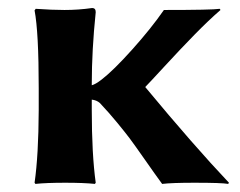

<svg xmlns="http://www.w3.org/2000/svg" viewBox="-20 -454 596 477"><path d="M76.2 -234.9Q76.2 -374 65.9 -428.2L68.8 -432.1Q109.9 -429.2 140.1 -429.2Q175.3 -429.2 209 -434.1Q217.8 -434.1 217.8 -423.8Q208 -328.6 208 -246.1V-242.2Q217.3 -244.6 231.9 -255.9Q261.7 -278.8 308.3 -330.8Q355 -382.8 387.2 -429.2Q507.3 -429.2 525.9 -432.1L527.8 -429.2Q499 -404.3 463.6 -368.2Q428.2 -332 388.7 -289.1Q349.1 -246.1 340.8 -237.8Q461.9 -91.8 548.8 0L546.9 2.9Q531.7 0 462.9 0Q407.7 0 382.8 2.9Q366.7 -19 339.4 -58.1Q312 -97.2 301.5 -111.1Q291 -125 271 -149.4Q251 -173.8 228 -198.2Q220.2 -205.1 208 -206.5V-180.2Q208 -71.3 217.8 0L215.8 2.9Q188 0 142.1 0Q95.2 0 67.9 2.9L65.9 0Q75.7 -67.9 76.2 -180.2Z"/></svg>

Font: Linux Biolinum
Style: Bold
Weight: 700
Designer: Philipp H. Poll
Foundry: Philipp H. Poll
Version: Version 1.3.2 ; ttfautohint (v0.9)